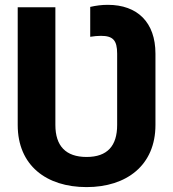

<svg xmlns="http://www.w3.org/2000/svg" viewBox="-20 -757 708 787"><path d="M334.9 9.9C499.3 9.9 617.2 -79.9 617.2 -244.7V-536.9C617.2 -665.8 543 -737.2 421.9 -737.2C396 -737.2 373.6 -734 349.8 -728.7V-606.2C365.4 -608.7 381 -610.1 393.5 -610.1C442.8 -610.1 460.2 -592.3 460.2 -536.9V-244.7C460.2 -159.1 420.1 -113.6 334.9 -113.6C249.3 -113.6 207 -159.1 207 -244.7V-727.3H52.6V-244.7C52.6 -78.8 170.1 9.9 334.9 9.9Z"/></svg>

Font: Karasuma Gothic
Style: Bold
Weight: 700
Designer: Rasmus Andersson / Ryoko Nishizuka
Foundry: Genbu
Version: Version 1.00